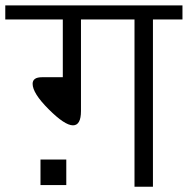

<svg xmlns="http://www.w3.org/2000/svg" viewBox="-20 -707 711 727"><path d="M670.9 -633.3H559.1V0H489.3V-633.3H286.6V-286.6Q286.6 -232.4 256.3 -232.4Q225.1 -232.4 164.1 -293.5Q103.5 -354 103.5 -389.6Q103.5 -414.6 139.2 -414.6H217.8V-633.3H0V-686.5H670.9ZM231 -6.3H133.3V-103H231Z"/></svg>

Font: SakalBharati
Style: Regular
Weight: 400
Designer: CDAC GIST
Foundry: CDAC
Version: 13.02